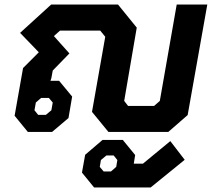

<svg xmlns="http://www.w3.org/2000/svg" viewBox="-20 -578 939 841"><path d="M44 -71 81 -280 150 -349 68 -434 204 -558H497L579 -457L524 -136L541 -114H655L680 -136L754 -558H888L802 -74L717 0H455L383 -88L441 -417L419 -444H243L216 -420L284 -344L211 -269L205 -236L201 -224H239L296 -155L280 -61L208 0H102ZM181 -75 205 -95 211 -129 194 -149H160L137 -129L131 -95L147 -75ZM339 178 353 100 429 35H518L572 101L566 139H606L726 40L789 122L640 243H392ZM466 173 489 153 494 123 478 103H446L422 123L417 153L434 173Z"/></svg>

Font: Chakra Petch
Style: Bold Italic
Weight: 700
Italic angle: -10°
Designer: Katatrad Aksorn Co.,Ltd.
Foundry: Cadson Demak Co.,Ltd.
Version: Version 1.000; ttfautohint (v1.6)